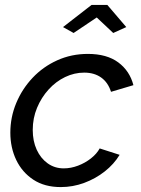

<svg xmlns="http://www.w3.org/2000/svg" viewBox="-20 -750 571 780"><path d="M227 10Q161 10 115.5 -20Q70 -50 46 -100Q22 -150 22 -211Q22 -274 46 -331.5Q70 -389 112.5 -434Q155 -479 212.5 -505Q270 -531 337 -531Q414 -531 460.5 -496.5Q507 -462 522 -404L431 -377Q419 -415 391 -435Q363 -455 322 -455Q282 -455 244.5 -437Q207 -419 177.5 -386.5Q148 -354 130.5 -312Q113 -270 113 -222Q113 -177 129 -142Q145 -107 173.5 -86.5Q202 -66 239 -66Q268 -66 297 -77Q326 -88 349.5 -106.5Q373 -125 385 -147L466 -121Q443 -83 405.5 -53.5Q368 -24 322 -7Q276 10 227 10ZM236 -640 352 -730H416L493 -640L440 -616L373 -679L279 -616Z"/></svg>

Font: Raleway Thin Medium
Style: Italic
Weight: 500
Italic angle: -12°
Version: Version 4.026